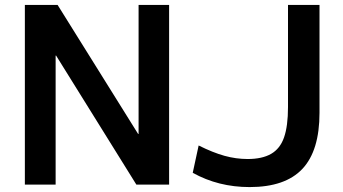

<svg xmlns="http://www.w3.org/2000/svg" viewBox="-20 -750 1392 780"><path d="M81 0V-730H214L541 -206H543V-730H667V0H534L208 -524H206V0ZM994 10Q867 10 763 -48L787 -159Q845 -130 892 -117Q939 -104 986 -104Q1045 -104 1081.5 -125Q1118 -146 1134 -192Q1150 -238 1150 -315V-730H1278V-292Q1278 -138 1208.5 -64Q1139 10 994 10Z"/></svg>

Font: M PLUS 2 SemiBold
Style: Regular
Weight: 600
Designer: Coji Morishita
Foundry: UNDERFOREST DESIGN
Version: Version 1.001